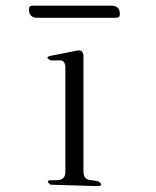

<svg xmlns="http://www.w3.org/2000/svg" viewBox="-20 -668 540 664"><path d="M155.3 -29.3Q132.8 -44.9 161.1 -44.9H176.8Q206.1 -44.9 206.1 -74.2V-434.6Q206.1 -463.9 177.7 -459H156.2Q130.9 -470.7 158.2 -475.6L247.1 -493.2Q266.6 -497.1 268.6 -475.6V-74.2Q268.6 -44.9 297.9 -44.9L320.3 -41Q342.8 -24.4 314.5 -24.4ZM365.2 -648.4Q394.5 -648.4 394.5 -619.1Q394.5 -606.4 381.8 -606.4H109.4Q80.1 -606.4 80.1 -635.7Q80.1 -648.4 92.8 -648.4Z"/></svg>

Font: B2 Hana
Style: Regular
Weight: 500
Version: 2020-08-05; (max)